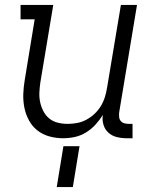

<svg xmlns="http://www.w3.org/2000/svg" viewBox="-20 -550 640 775"><path d="M235 8Q206 8 179 0.5Q152 -7 131 -23.5Q110 -40 97 -64Q84 -88 78.5 -115Q73 -142 74 -170.5Q75 -199 80 -228L120 -472H63V-530H195L143 -218Q140 -198 139 -177.5Q138 -157 142 -138Q146 -119 155 -101.5Q164 -84 178.5 -72Q193 -60 212.5 -55Q232 -50 252 -50Q252 -50 252.5 -50Q253 -50 253 -50Q272 -50 291 -53.5Q310 -57 328 -66.5Q346 -76 361 -90Q376 -104 386.5 -121Q397 -138 403 -157Q409 -176 412 -195L468 -530H533L461 -96Q460 -86 461 -77Q462 -68 467.5 -61.5Q473 -55 481.5 -52.5Q490 -50 499 -50H515V8H490Q470 8 450.5 3Q431 -2 417 -15Q403 -28 397.5 -47Q392 -66 395 -86Q382 -65 365 -46.5Q348 -28 326.5 -15Q305 -2 281.5 3Q258 8 235 8ZM209 205 236 40H301L274 205Z"/></svg>

Font: Iosevka Slab Light Extended
Style: Italic
Weight: 300
Width: 7
Italic angle: -9°
Monospace: yes
Designer: Belleve Invis
Foundry: Belleve Invis
Version: Version 11.1.0; ttfautohint (v1.8.3)